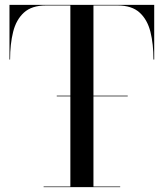

<svg xmlns="http://www.w3.org/2000/svg" viewBox="-20 -770 673 790"><path d="M213.5 -376.5H505.5V-373.5H213.5ZM159.5 -2.5H269.5V-747.5H169Q110.5 -747.5 78.5 -718.2Q46.5 -689 34 -638.8Q21.5 -588.5 21.5 -525H19V-750H614.5V-525H611.5Q611.5 -588.5 599 -638.8Q586.5 -689 554.5 -718.2Q522.5 -747.5 464 -747.5H364.5V-2.5H474.5V0H159.5Z"/></svg>

Font: Bodoni* 72pt
Style: Regular
Weight: 400
Version: Version 2.3